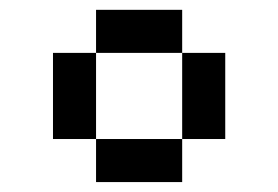

<svg xmlns="http://www.w3.org/2000/svg" viewBox="-20 -801 561 387"><path d="M347.2 -694.4H434V-520.8H347.2ZM173.6 -694.4V-781.2H347.2V-694.4ZM173.6 -520.8H86.8V-694.4H173.6ZM347.2 -520.8V-434H173.6V-520.8Z"/></svg>

Font: 8-bit Operator+
Style: Regular
Weight: 400
Designer: GrandChaos9000
Foundry: Grand Chaos Productions
Version: Version 1.2.0 - April 24, 2014